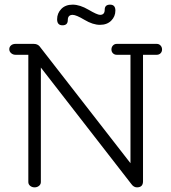

<svg xmlns="http://www.w3.org/2000/svg" viewBox="-20 -797 738 827"><path d="M156 -13Q156 -3 148 3.5Q140 10 129 10Q118 10 110 3.5Q102 -3 102 -13V-561H47Q36 -561 28 -568Q20 -575 20 -585Q20 -595 27.5 -601.5Q35 -608 47 -608H125Q141 -608 150 -598L542 -94V-561H483Q473 -561 466.5 -567.5Q460 -574 460 -584Q460 -594 466.5 -601Q473 -608 483 -608H655Q665 -608 671.5 -601Q678 -594 678 -584Q678 -574 671.5 -567.5Q665 -561 655 -561H596V-16Q596 10 570 10Q556 10 546 -4L156 -506ZM293 -733Q272 -733 272 -710.5Q272 -688 249 -688Q226 -688 226 -714Q226 -740 244 -758.5Q262 -777 293 -777Q324 -777 361.5 -755Q399 -733 411 -733Q431 -733 431 -755Q431 -777 454 -777Q477 -777 477 -751.5Q477 -726 459 -708Q441 -690 410.5 -690Q380 -690 344 -711.5Q308 -733 293 -733Z"/></svg>

Font: Flamenco
Style: Regular
Weight: 400
Designer: Luciano Vergara
Foundry: Luciano Vergara
Version: Version 1.002